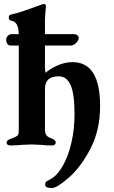

<svg xmlns="http://www.w3.org/2000/svg" viewBox="-20 -725 572 961"><path d="M206 200Q206 189 211 184.5Q216 180 229 174Q265 156 293.5 106.5Q322 57 337.5 -11Q353 -79 353 -153Q353 -257 333 -300Q313 -343 275 -343Q241 -343 224 -329Q205 -313 205 -281V-72Q206 -54 214.5 -45.5Q223 -37 239 -32Q259 -24 259 -12Q259 -5 254 -1Q249 3 241 3Q212 3 185 0Q153 -2 137 -2Q121 -2 89 0Q62 3 33 3Q24 3 18.5 -0.5Q13 -4 13 -11Q13 -24 36 -31Q58 -39 66 -45Q74 -51 74 -70V-497H33Q23 -497 17 -505.5Q11 -514 11 -525Q11 -537 19 -545.5Q27 -554 39 -554H74Q73 -585 64.5 -601.5Q56 -618 35 -622Q24 -624 24 -637Q24 -650 34 -652Q60 -657 98 -670Q136 -683 166 -694L188 -702Q196 -705 200 -705Q210 -705 210 -693L208 -672Q205 -633 205 -630V-554H353Q361 -554 367.5 -548.5Q374 -543 374 -536Q374 -523 361 -510Q348 -497 333 -497H205V-390Q205 -365 210 -361Q224 -377 263.5 -395.5Q303 -414 343 -414Q481 -414 481 -195Q481 -74 433 18.5Q385 111 325 163.5Q265 216 240 216Q206 216 206 200Z"/></svg>

Font: EB Garamond
Style: Bold
Weight: 700
Designer: Georg Duffner and Octavio Pardo
Foundry: Georg Duffner
Version: Version 1.000; ttfautohint (v1.6)